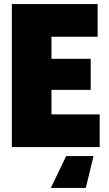

<svg xmlns="http://www.w3.org/2000/svg" viewBox="-20 -720 532 940"><path d="M38 0V-700H458V-540H232V-432H424V-280H232V-160H468V0ZM438 44 400 200H229L304 44Z"/></svg>

Font: Tektur SemiCondensed ExtraBold
Style: Regular
Weight: 800
Width: 4
Designer: Adam Jagosz
Foundry: Adam Jagosz
Version: Version 1.005;gftools[0.9.30]